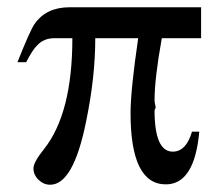

<svg xmlns="http://www.w3.org/2000/svg" viewBox="-20 -490 601 528"><path d="M533 -385H425Q405 -274 405 -214Q405 -210 406.5 -203.5Q408 -197 408 -194Q408 -193 406.5 -190Q405 -187 405 -187Q405 -73 455 -73Q492 -73 508 -128H528Q515 17 436 17Q339 17 339 -179Q339 -241 360 -385H242Q242 -278 217 -157Q182 18 118 18Q100 18 86 4.5Q72 -9 72 -27Q72 -44 101 -80Q179 -178 179 -385H130Q100 -385 82 -365Q70 -354 52 -319H28Q63 -407 75 -424Q107 -470 171 -470H533Z"/></svg>

Font: Klingon pIqaD HaSta
Style: Regular
Weight: 400
Width: 0
Designer: Mike Neff (qa'vaj)
Foundry: Mike Neff and Michael Everson
Version: Version 2.003